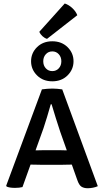

<svg xmlns="http://www.w3.org/2000/svg" viewBox="-20 -1044 580 1072"><path d="M206 -124Q200.5 -124 181.2 -124.5Q162 -125 150.5 -125L105.5 0.5Q88 5 63.5 5Q34.5 5 17.5 -2L14.5 -7L214 -545Q226 -547 243 -548.2Q260 -549.5 272.5 -549.5Q284 -549.5 299.8 -548.2Q315.5 -547 327.5 -545L526 -4.5Q514.5 1 498.8 4Q483 7 469.5 7Q449 7 435.2 -1.5Q421.5 -10 411.5 -39L381 -125Q371 -125 352.8 -124.5Q334.5 -124 328.5 -124ZM223 -328.5 178.5 -204.5Q189.5 -204.5 204.8 -205Q220 -205.5 225 -205.5H312Q317 -205.5 330 -205Q343 -204.5 353 -204.5L316.5 -307.5Q305.5 -339.5 291.8 -384Q278 -428.5 268 -462H263.5Q254.5 -430 243 -391.8Q231.5 -353.5 223 -328.5ZM153.5 -702Q153.5 -748 186.8 -780.8Q220 -813.5 272 -813.5Q324 -813.5 357.2 -780.8Q390.5 -748 390.5 -702Q390.5 -656 357.2 -623Q324 -590 272 -590Q220 -590 186.8 -623Q153.5 -656 153.5 -702ZM221.5 -702Q221.5 -678 235.8 -662.5Q250 -647 272 -647Q294 -647 308.2 -662.5Q322.5 -678 322.5 -702Q322.5 -725.5 308.2 -741.2Q294 -757 272 -757Q250 -757 235.8 -741.2Q221.5 -725.5 221.5 -702ZM341.5 -1024.5Q363.5 -1017.5 383.5 -999Q403.5 -980.5 411.5 -959L242.5 -827Q229 -831 217 -842Q205 -853 199.5 -866.5Z"/></svg>

Font: Signika Negative SC
Style: Regular
Weight: 400
Designer: Anna Giedryś
Foundry: Anna Giedryś
Version: Version 2.000; ttfautohint (v1.8.3) -l 8 -r 50 -G 200 -x 9 -